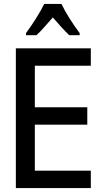

<svg xmlns="http://www.w3.org/2000/svg" viewBox="-20 -961 540 981"><path d="M61 0V-714H444V-625H158V-413H426V-324H158V-89H444V0ZM113 -792Q139 -827 165 -868.5Q191 -910 206 -941H294Q310 -907 336 -866Q362 -825 387 -792V-781H334Q314 -800 293 -823Q272 -846 250 -872Q227 -846 205.5 -821.5Q184 -797 166 -781H113Z"/></svg>

Font: Noto Sans Mono ExtraCondensed Medium
Style: Regular
Weight: 500
Width: 2
Designer: Monotype Design Team
Foundry: Monotype Imaging Inc.
Version: Version 2.014